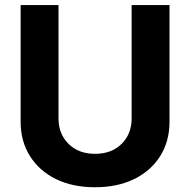

<svg xmlns="http://www.w3.org/2000/svg" viewBox="-20 -748 769 777"><path d="M512.7 -727.5H666V-255.9Q666 -176.3 628.4 -116.5Q590.8 -56.6 522.9 -23.4Q455.1 9.8 364.7 9.8Q273.9 9.8 206.3 -23.4Q138.7 -56.6 101.1 -116.5Q63.5 -176.3 63.5 -255.9V-727.5H216.8V-268.6Q216.8 -206.1 257.3 -165.8Q297.9 -125.5 364.7 -125.5Q431.6 -125.5 472.2 -165.8Q512.7 -206.1 512.7 -268.6Z"/></svg>

Font: Konkhmer Sleokchher
Style: Regular
Weight: 400
Designer: Suon May Sophanith
Version: Version 1.000; ttfautohint (v1.8.4.7-5d5b);gftools[0.9.23]